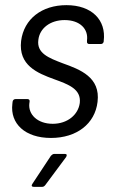

<svg xmlns="http://www.w3.org/2000/svg" viewBox="-20 -531 448 746"><path d="M178 5C278 5 349 -50 359 -135C371 -231 291 -261 224 -285C169 -306 122 -324 129 -376C134 -421 175 -453 231 -453C291 -453 324 -418 318 -374V-370C317 -364 321 -360 326 -360H372C378 -360 382 -364 383 -370V-372C393 -453 337 -511 238 -511C143 -511 73 -458 62 -372C51 -277 125 -247 191 -223C246 -203 296 -185 290 -131C284 -85 242 -50 185 -50C125 -50 89 -87 94 -129L95 -136C96 -142 93 -146 87 -146H40C34 -146 30 -142 29 -136L28 -127C19 -51 77 5 178 5ZM111 195H144C149 195 153 192 156 188L237 79C241 72 240 67 232 67H191C186 67 182 70 178 74L106 183C101 190 103 195 111 195Z"/></svg>

Font: Barlow Semi Condensed
Style: Italic
Weight: 400
Width: 4
Italic angle: -7°
Designer: Jeremy Tribby
Foundry: Tribby Type
Version: Version 1.422;hotconv 1.0.109;makeotfexe 2.5.65596